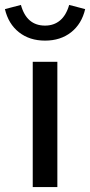

<svg xmlns="http://www.w3.org/2000/svg" viewBox="-74 -760 366 780"><path d="M59 0V-509H159V0ZM109 -595Q46 -595 3 -629Q-40 -663 -54 -723L11 -740Q34 -656 109 -656Q145 -656 170 -677Q195 -698 207 -740L272 -723Q258 -663 215 -629Q172 -595 109 -595Z"/></svg>

Font: Red Hat Display SemiBold
Style: Regular
Weight: 600
Designer: Pentagram, MCKL
Foundry: Pentagram, MCKL
Version: Version 1.023